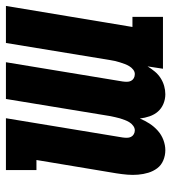

<svg xmlns="http://www.w3.org/2000/svg" viewBox="7 -593 578 648"><g transform="rotate(90 296.0 -269.0)"><path d="M-8 0 63 -427H29V-530H204L196 -478Q204 -491 213.5 -502.5Q223 -514 235.5 -522Q248 -530 262 -534Q276 -538 290 -538Q307 -538 322.5 -531.5Q338 -525 348.5 -513Q359 -501 364.5 -485Q370 -469 372 -452Q379 -469 389 -484.5Q399 -500 413 -512.5Q427 -525 444.5 -531.5Q462 -538 479 -538Q497 -538 513.5 -531Q530 -524 540 -510.5Q550 -497 555 -480.5Q560 -464 561.5 -446Q563 -428 561.5 -410Q560 -392 557 -373L512 -103H546V0H371L436 -394Q437 -401 437 -408.5Q437 -416 434 -422Q431 -428 425 -431.5Q419 -435 412 -435Q404 -435 396.5 -429.5Q389 -424 384.5 -416.5Q380 -409 377 -401Q374 -393 371.5 -385Q369 -377 367.5 -369Q366 -361 364 -353L306 0H182L247 -394Q248 -401 248 -408.5Q248 -416 245 -422Q242 -428 236 -431.5Q230 -435 222 -435Q214 -435 207 -429.5Q200 -424 195.5 -416.5Q191 -409 188 -401Q185 -393 182.5 -385Q180 -377 178 -369Q176 -361 175 -353L117 0Z"/></g></svg>

Font: Iosevka Slab XBdEx
Style: Italic
Weight: 800
Width: 7
Italic angle: -9°
Monospace: yes
Designer: Belleve Invis
Foundry: Belleve Invis
Version: Version 11.1.1; ttfautohint (v1.8.3)